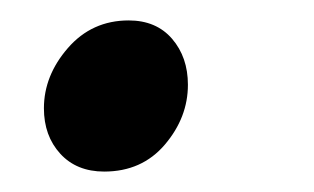

<svg xmlns="http://www.w3.org/2000/svg" viewBox="-20 -156 307 188"><path d="M82 12Q55 12 39 -5.5Q23 -23 23 -50Q23 -82 46.5 -109Q70 -136 106 -136Q133 -136 148.5 -118Q164 -100 164 -73Q164 -41 141.5 -14.5Q119 12 82 12Z"/></svg>

Font: Source Sans Pro SemiBold
Style: Italic
Weight: 600
Italic angle: -11°
Designer: Paul D. Hunt
Foundry: Adobe Systems Incorporated
Version: Version 1.095;hotconv 1.0.109;makeotfexe 2.5.65596